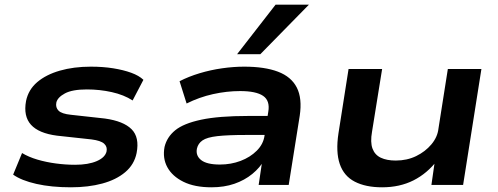

<svg xmlns="http://www.w3.org/2000/svg" viewBox="-20 -788 2123 818"><path d="M282 10Q199 10 135 -4.5Q71 -19 36 -44L74 -136Q102 -119 139.5 -108Q177 -97 218.5 -91.5Q260 -86 300 -86Q356 -86 392 -101.5Q428 -117 434 -143Q438 -163 423.5 -176Q409 -189 370 -194L223 -210Q145 -220 112 -256.5Q79 -293 91 -358Q101 -406 138.5 -438Q176 -470 235 -487Q294 -504 367 -504Q419 -504 462.5 -497Q506 -490 539 -478Q572 -466 591 -448L545 -360Q508 -384 456.5 -395.5Q405 -407 350 -407Q288 -407 256.5 -390Q225 -373 220 -351Q216 -330 229.5 -316.5Q243 -303 282 -299L427 -283Q506 -272 540.5 -237.5Q575 -203 562 -136Q552 -87 513.5 -54.5Q475 -22 415.5 -6Q356 10 282 10Z M881 10Q809 10 761.5 -13.5Q714 -37 693 -75.5Q672 -114 681 -162Q691 -204 726.5 -233Q762 -262 837 -278Q912 -294 1038 -294H1141L1129 -213H1025Q950 -213 906 -208Q862 -203 843 -190Q824 -177 819 -155Q813 -125 837 -106Q861 -87 917 -87Q964 -87 1005 -102.5Q1046 -118 1074 -146Q1102 -174 1107 -210L1123 -312Q1131 -359 1101 -379.5Q1071 -400 1003 -400Q946 -400 887.5 -387Q829 -374 775 -347L745 -442Q784 -462 830.5 -476Q877 -490 926 -497Q975 -504 1020 -504Q1108 -504 1164.5 -482.5Q1221 -461 1244.5 -415Q1268 -369 1257 -295L1210 0H1082L1098 -108H1107Q1088 -74 1055 -47Q1022 -20 978.5 -5Q935 10 881 10ZM990 -557 1154 -768H1296L1089 -557Z M1608 10Q1538 10 1491.5 -14Q1445 -38 1427.5 -89.5Q1410 -141 1422 -220L1465 -494H1608L1565 -227Q1557 -182 1567 -155Q1577 -128 1602.5 -116Q1628 -104 1666 -104Q1714 -104 1753 -123Q1792 -142 1818 -173Q1844 -204 1848 -240L1888 -494H2031L1953 0H1818L1833 -105H1843Q1800 -49 1741.5 -19.5Q1683 10 1608 10Z"/></svg>

Font: Nunito Sans 10pt Expanded
Style: Bold Italic
Weight: 700
Width: 7
Italic angle: -9°
Designer: Vernon Adams
Foundry: Vernon Adams
Version: Version 3.101;gftools[0.9.27]